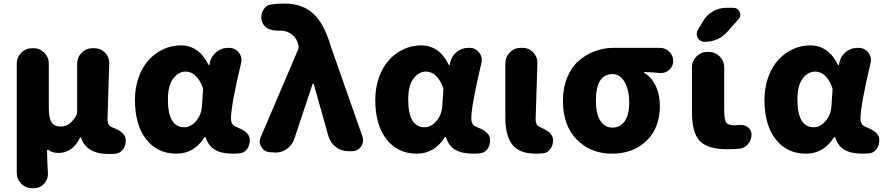

<svg xmlns="http://www.w3.org/2000/svg" viewBox="-20 -833 4877 1058"><path d="M157.2 204.1Q122.1 204.1 97.2 179.2Q72.3 154.3 72.3 119.1V-482.4Q72.3 -517.6 97.2 -542.5Q122.1 -567.4 157.2 -567.4H164.1Q199.2 -567.4 224.1 -542.5Q249 -517.6 249 -482.4V-237.3Q249 -180.7 264.6 -158.2Q280.3 -135.7 315.4 -135.7Q366.2 -135.7 400.4 -197.3Q405.3 -206.1 405.3 -215.8V-482.4Q405.3 -517.6 430.2 -542.5Q455.1 -567.4 490.2 -567.4H500Q535.2 -567.4 559.6 -542Q582 -518.6 582 -485.4L572.3 -175.8Q572.3 -141.6 595.7 -132.8Q617.2 -124 629.9 -117.7Q642.6 -111.3 655.8 -98.6Q668.9 -85.9 671.9 -69.3Q672.9 -62.5 672.9 -55.7Q672.9 -33.2 661.1 -14.6Q646.5 9.8 618.2 13.7Q600.6 15.6 579.1 15.6Q456.1 15.6 425.8 -75.2Q424.8 -77.1 423.3 -77.1Q421.9 -77.1 421.9 -76.2Q402.3 -34.2 371.6 -12.2Q340.8 9.8 304.7 9.8Q266.6 9.8 246.1 -6.8Q244.1 -7.8 241.7 -6.8Q239.3 -5.9 239.3 -2.9Q240.2 65.4 244.1 119.1Q244.1 123 244.1 126Q244.1 156.2 223.6 178.7Q201.2 204.1 167 204.1Z M952.1 13.7Q847.7 13.7 785.6 -65.4Q723.6 -144.5 723.6 -282.2Q723.6 -350.6 744.6 -408.2Q765.6 -465.8 800.3 -503.4Q835 -541 880.4 -562Q925.8 -583 975.6 -583Q1076.2 -583 1128.9 -475.6Q1129.9 -473.6 1131.8 -473.6Q1133.8 -473.6 1133.8 -475.6L1135.7 -485.4Q1142.6 -521.5 1170.9 -545.4Q1199.2 -569.3 1236.3 -569.3H1242.2Q1275.4 -569.3 1295.9 -543.9Q1310.5 -524.4 1310.5 -502.9Q1310.5 -495.1 1308.6 -486.3Q1252.9 -251 1252.9 -180.7Q1252.9 -144.5 1279.3 -134.8Q1300.8 -126 1313.5 -119.6Q1326.2 -113.3 1339.4 -100.6Q1352.5 -87.9 1355.5 -71.3Q1356.4 -64.5 1356.4 -57.6Q1356.4 -45.9 1352.5 -34.2Q1347.7 -15.6 1334 -2.9Q1320.3 9.8 1301.8 11.7Q1284.2 13.7 1263.7 13.7Q1202.1 13.7 1166 -6.8Q1129.9 -27.3 1113.3 -75.2Q1112.3 -78.1 1109.9 -78.1Q1107.4 -78.1 1106.4 -76.2Q1049.8 13.7 952.1 13.7ZM995.1 -131.8Q1031.2 -131.8 1060.5 -166Q1089.8 -200.2 1092.8 -248L1098.6 -335Q1099.6 -345.7 1095.7 -354.5Q1062.5 -438.5 1002.9 -438.5Q962.9 -438.5 934.1 -399.9Q905.3 -361.3 905.3 -285.2Q905.3 -131.8 995.1 -131.8Z M1601.6 -67.4Q1589.8 -32.2 1558.6 -10.7Q1531.2 7.8 1498 7.8Q1494.1 7.8 1490.2 6.8L1467.8 5.9Q1436.5 3.9 1420.9 -22.5Q1411.1 -38.1 1411.1 -53.7Q1411.1 -65.4 1417 -78.1L1623 -560.5Q1627 -570.3 1625 -579.1L1624 -585Q1616.2 -622.1 1588.4 -643.1Q1560.5 -664.1 1525.4 -664.1Q1519.5 -664.1 1513.7 -664.1Q1510.7 -664.1 1507.8 -664.1Q1479.5 -664.1 1456.1 -675.8Q1430.7 -689.5 1422.9 -716.8Q1419.9 -728.5 1419.9 -739.3Q1419.9 -758.8 1429.7 -776.4Q1445.3 -804.7 1475.6 -808.6Q1504.9 -813.5 1545.9 -813.5Q1646.5 -813.5 1707 -757.3Q1767.6 -701.2 1803.7 -575.2L1977.5 -80.1Q1980.5 -69.3 1980.5 -59.6Q1980.5 -42 1969.7 -25.4Q1951.2 0 1919.9 0H1898.4Q1860.4 0 1830.6 -22.9Q1800.8 -45.9 1790 -82L1709 -369.1Q1708 -372.1 1705.6 -372.1Q1703.1 -372.1 1702.1 -369.1Z M2276.4 13.7Q2171.9 13.7 2109.9 -65.4Q2047.9 -144.5 2047.9 -282.2Q2047.9 -350.6 2068.8 -408.2Q2089.8 -465.8 2124.5 -503.4Q2159.2 -541 2204.6 -562Q2250 -583 2299.8 -583Q2400.4 -583 2453.1 -475.6Q2454.1 -473.6 2456.1 -473.6Q2458 -473.6 2458 -475.6L2460 -485.4Q2466.8 -521.5 2495.1 -545.4Q2523.4 -569.3 2560.5 -569.3H2566.4Q2599.6 -569.3 2620.1 -543.9Q2634.8 -524.4 2634.8 -502.9Q2634.8 -495.1 2632.8 -486.3Q2577.1 -251 2577.1 -180.7Q2577.1 -144.5 2603.5 -134.8Q2625 -126 2637.7 -119.6Q2650.4 -113.3 2663.6 -100.6Q2676.8 -87.9 2679.7 -71.3Q2680.7 -64.5 2680.7 -57.6Q2680.7 -45.9 2676.8 -34.2Q2671.9 -15.6 2658.2 -2.9Q2644.5 9.8 2626 11.7Q2608.4 13.7 2587.9 13.7Q2526.4 13.7 2490.2 -6.8Q2454.1 -27.3 2437.5 -75.2Q2436.5 -78.1 2434.1 -78.1Q2431.6 -78.1 2430.7 -76.2Q2374 13.7 2276.4 13.7ZM2319.3 -131.8Q2355.5 -131.8 2384.8 -166Q2414.1 -200.2 2417 -248L2422.9 -335Q2423.8 -345.7 2419.9 -354.5Q2386.7 -438.5 2327.1 -438.5Q2287.1 -438.5 2258.3 -399.9Q2229.5 -361.3 2229.5 -285.2Q2229.5 -131.8 2319.3 -131.8Z M2933.6 13.7Q2839.8 13.7 2802.2 -37.1Q2764.6 -87.9 2764.6 -184.6V-484.4Q2764.6 -519.5 2789.6 -544.4Q2814.5 -569.3 2849.6 -569.3H2859.4Q2894.5 -569.3 2918 -543.9Q2941.4 -520.5 2941.4 -488.3L2931.6 -177.7Q2931.6 -144.5 2950.2 -135.7Q2953.1 -133.8 2966.3 -127.4Q2979.5 -121.1 2983.4 -119.1Q2987.3 -117.2 2997.1 -110.8Q3006.8 -104.5 3011.2 -99.6Q3015.6 -94.7 3020 -87.4Q3024.4 -80.1 3026.4 -71.3Q3027.3 -64.5 3027.3 -57.6Q3027.3 -35.2 3015.6 -16.6Q3001 8.8 2972.7 11.7Q2955.1 13.7 2933.6 13.7Z M3352.5 13.7Q3235.4 13.7 3158.7 -63.5Q3082 -140.6 3082 -278.3Q3082 -348.6 3105.5 -405.8Q3128.9 -462.9 3168.5 -497.6Q3208 -532.2 3257.3 -550.8Q3306.6 -569.3 3361.3 -569.3H3616.2Q3646.5 -569.3 3668 -547.9Q3689.5 -526.4 3689.5 -496.1Q3689.5 -466.8 3667 -447.3Q3648.4 -430.7 3623 -430.7Q3620.1 -430.7 3616.2 -430.7Q3575.2 -434.6 3531.2 -436.5Q3529.3 -436.5 3529.3 -434.1Q3529.3 -431.6 3531.2 -430.7Q3571.3 -406.2 3593.8 -358.9Q3616.2 -311.5 3616.2 -249Q3616.2 -128.9 3543 -57.6Q3469.7 13.7 3352.5 13.7ZM3355.5 -129.9Q3398.4 -129.9 3422.9 -166Q3447.3 -202.1 3447.3 -267.6Q3447.3 -335.9 3422.4 -380.4Q3397.5 -424.8 3355.5 -424.8Q3263.7 -424.8 3263.7 -278.3Q3263.7 -207 3287.6 -168.5Q3311.5 -129.9 3355.5 -129.9Z M3854.5 -716.8Q3874 -751 3908.7 -770.5Q3943.4 -790 3982.4 -790H4020.5Q4044.9 -790 4055.7 -767.6Q4059.6 -758.8 4059.6 -751Q4059.6 -738.3 4048.8 -726.6L3989.3 -659.2Q3938.5 -602.5 3863.3 -602.5Q3837.9 -602.5 3825.2 -624Q3819.3 -634.8 3819.3 -645.5Q3819.3 -657.2 3825.2 -668ZM3970.7 -231.4Q3970.7 -172.9 3981.4 -157.7Q3992.2 -142.6 4027.3 -142.6Q4041 -142.6 4055.7 -144.5Q4059.6 -144.5 4063.5 -144.5Q4084 -144.5 4101.6 -131.8Q4121.1 -116.2 4121.1 -91.8Q4121.1 -61.5 4102.1 -39.1Q4083 -16.6 4054.7 -13.7Q4022.5 -10.7 3988.3 -10.7Q3879.9 -10.7 3836.4 -55.7Q3793 -100.6 3793 -214.8V-461.9Q3793 -497.1 3817.9 -522Q3842.8 -546.9 3877.9 -546.9H3885.7Q3920.9 -546.9 3945.8 -522Q3970.7 -497.1 3970.7 -461.9Z M4420.9 13.7Q4316.4 13.7 4254.4 -65.4Q4192.4 -144.5 4192.4 -282.2Q4192.4 -350.6 4213.4 -408.2Q4234.4 -465.8 4269 -503.4Q4303.7 -541 4349.1 -562Q4394.5 -583 4444.3 -583Q4544.9 -583 4597.7 -475.6Q4598.6 -473.6 4600.6 -473.6Q4602.5 -473.6 4602.5 -475.6L4604.5 -485.4Q4611.3 -521.5 4639.6 -545.4Q4668 -569.3 4705.1 -569.3H4710.9Q4744.1 -569.3 4764.6 -543.9Q4779.3 -524.4 4779.3 -502.9Q4779.3 -495.1 4777.3 -486.3Q4721.7 -251 4721.7 -180.7Q4721.7 -144.5 4748 -134.8Q4769.5 -126 4782.2 -119.6Q4794.9 -113.3 4808.1 -100.6Q4821.3 -87.9 4824.2 -71.3Q4825.2 -64.5 4825.2 -57.6Q4825.2 -45.9 4821.3 -34.2Q4816.4 -15.6 4802.7 -2.9Q4789.1 9.8 4770.5 11.7Q4752.9 13.7 4732.4 13.7Q4670.9 13.7 4634.8 -6.8Q4598.6 -27.3 4582 -75.2Q4581.1 -78.1 4578.6 -78.1Q4576.2 -78.1 4575.2 -76.2Q4518.6 13.7 4420.9 13.7ZM4463.9 -131.8Q4500 -131.8 4529.3 -166Q4558.6 -200.2 4561.5 -248L4567.4 -335Q4568.4 -345.7 4564.5 -354.5Q4531.2 -438.5 4471.7 -438.5Q4431.6 -438.5 4402.8 -399.9Q4374 -361.3 4374 -285.2Q4374 -131.8 4463.9 -131.8Z"/></svg>

Font: Gen Jyuu GothicX Heavy
Style: Bold
Weight: 900
Designer: [Source Han Sans]
Ryoko NISHIZUKA  (kana & ideographs); Paul D. Hunt (Latin, Greek & Cyrillic); Wenlong ZHANG  (bopomofo
Version: Version 1.002.20150607